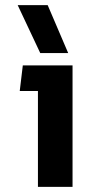

<svg xmlns="http://www.w3.org/2000/svg" viewBox="-20 -729 361 749"><path d="M137 -522H246L166 -709H49ZM128 0H263V-474H69L57 -374H128Z"/></svg>

Font: Kanit Medium
Style: Regular
Weight: 500
Designer: Katatrad Team
Foundry: CadsonDemak
Version: Version 1.000;PS 001.000;hotconv 1.0.88;makeotf.lib2.5.64775